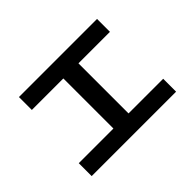

<svg xmlns="http://www.w3.org/2000/svg" viewBox="-131 -991 1263 1263"><g transform="rotate(-45 500.0 -360.0)"><path d="M136.7 -712.9H863.3V-592.8H570.3V-127H892.6V-6.8H107.4V-127H429.7V-592.8H136.7Z"/></g></svg>

Font: Mgen+ 1c bold
Style: Bold
Weight: 700
Designer: [Source Han Sans]
Ryoko NISHIZUKA  (kana & ideographs); Paul D. Hunt (Latin, Greek & Cyrillic); Wenlong ZHANG  (bopomofo
Version: Version 1.059.20150602